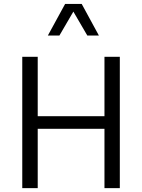

<svg xmlns="http://www.w3.org/2000/svg" viewBox="-20 -969 731 989"><path d="M489.3 -786.1H429.7L357.9 -909.2L286.1 -786.1H226.6L315.4 -948.7H400.9ZM518.1 -676.3H597.2V0H518.1V-305.7H174.3V0H94.7V-676.3H174.3V-370.6H518.1Z"/></svg>

Font: Estedad-FD Regular
Style: FD-Regular
Weight: 400
Designer: Amin Abedi
Version: Version 7.3